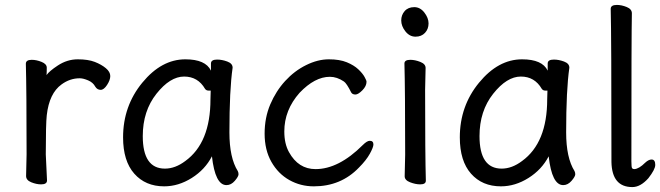

<svg xmlns="http://www.w3.org/2000/svg" viewBox="-20 -733 2682 780"><path d="M147 16Q128 16 107 7.5Q86 -1 86 -18L88 -106Q88 -367 85 -474Q85 -490 109 -490Q128 -490 149 -481.5Q170 -473 170 -458Q170 -436 169 -428Q180 -444 215 -467Q253 -492 296 -492Q338 -492 365 -481.5Q392 -471 410 -456Q428 -441 428 -424Q428 -408 415 -388Q402 -368 389 -368Q375 -368 367 -381Q358 -398 338 -406.5Q318 -415 304 -415Q264 -415 230 -390Q180 -354 170 -265Q166 -230 166 -106L171 0Q171 16 147 16Z M650 -48Q692 -48 733 -79Q835 -153 835 -330L836 -365H827Q818 -365 813 -372Q784 -422 728 -422Q671 -422 615.5 -352Q560 -282 560 -180Q560 -48 650 -48ZM647 24Q571 24 525.5 -27.5Q480 -79 480 -175Q480 -302 558 -397Q636 -492 733 -492Q815 -492 837 -446V-475Q837 -491 862 -491Q882 -491 903.5 -483Q925 -475 925 -458Q912 -368 912 -195Q912 -92 946 -38Q949 -32 949 -25Q949 -16 934 1.5Q919 19 900 19Q854 19 841 -98Q813 -44 759 -10Q705 24 647 24Z M1255 24Q1201 24 1155.5 -1.5Q1110 -27 1082.5 -75.5Q1055 -124 1055 -190Q1055 -255 1078 -309Q1101 -363 1138.5 -404Q1176 -445 1223.5 -468.5Q1271 -492 1316 -492Q1360 -492 1389 -480Q1418 -468 1435.5 -451.5Q1453 -435 1461 -420.5Q1469 -406 1469 -401Q1469 -383 1452 -366Q1435 -349 1424 -349Q1412 -349 1407 -357Q1388 -395 1377 -402Q1349 -421 1320 -421Q1259 -421 1197 -356Q1135 -286 1135 -199Q1135 -149 1154 -115Q1192 -46 1262 -46Q1356 -46 1454 -144Q1471 -161 1482 -161Q1497 -161 1497 -146Q1497 -135 1482.5 -108.5Q1468 -82 1438 -52Q1365 24 1255 24Z M1687 16Q1668 16 1646 7.5Q1624 -1 1624 -17L1626 -105Q1626 -368 1623 -475Q1623 -490 1647 -490Q1666 -490 1687.5 -481.5Q1709 -473 1709 -457L1707 -368Q1707 -105 1710 1Q1710 16 1687 16ZM1610 -650Q1610 -672 1624 -688Q1638 -704 1663 -704Q1687 -704 1704 -682Q1721 -660 1721 -638Q1721 -615 1706.5 -599.5Q1692 -584 1668 -584Q1644 -584 1627 -605.5Q1610 -627 1610 -650Z M2018 -48Q2060 -48 2101 -79Q2203 -153 2203 -330L2204 -365H2195Q2186 -365 2181 -372Q2152 -422 2096 -422Q2039 -422 1983.5 -352Q1928 -282 1928 -180Q1928 -48 2018 -48ZM2015 24Q1939 24 1893.5 -27.5Q1848 -79 1848 -175Q1848 -302 1926 -397Q2004 -492 2101 -492Q2183 -492 2205 -446V-475Q2205 -491 2230 -491Q2250 -491 2271.5 -483Q2293 -475 2293 -458Q2280 -368 2280 -195Q2280 -92 2314 -38Q2317 -32 2317 -25Q2317 -16 2302 1.5Q2287 19 2268 19Q2222 19 2209 -98Q2181 -44 2127 -10Q2073 24 2015 24Z M2549 27Q2466 27 2464 -75Q2464 -590 2461 -697Q2461 -713 2486 -713Q2505 -713 2526 -704.5Q2547 -696 2547 -679Q2545 -590 2545 -78Q2545 -53 2548 -49.5Q2551 -46 2557 -46Q2576 -47 2601 -72Q2615 -85 2627 -85Q2642 -85 2642 -63Q2642 -45 2614 -9Q2582 27 2549 27Z"/></svg>

Font: linja waso lili
Style: Bold
Weight: 400
Designer: Fontworks Inc.
Version: Version 1.000;August 6, 2022;FontCreator 14.0.0.2814 64-bit